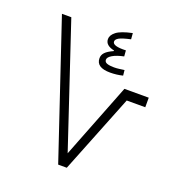

<svg xmlns="http://www.w3.org/2000/svg" viewBox="-132 -827 849 931"><g transform="rotate(20 293.0 -361.5)"><path d="M272.5 0 39.6 -693.4H87.9L296.9 -67.4L448.7 -455.1H574.2V-405.8H478.5L316.9 0ZM356 -505.4Q284.2 -505.4 284.2 -553.7Q284.2 -570.8 296.6 -583.7Q309.1 -596.7 337.4 -609.4V-612.8Q316.4 -616.7 303.7 -627.2Q291 -637.7 291 -655.3Q291 -675.3 313.7 -693.1Q336.4 -710.9 394.5 -723.1L397 -691.9Q354.5 -682.6 338.6 -673.8Q322.8 -665 322.8 -653.8Q322.8 -629.9 391.6 -632.8L394 -602.5Q356.9 -594.7 336.4 -582.5Q315.9 -570.3 315.9 -557.6Q315.9 -544.9 329.3 -540.3Q342.8 -535.6 365.2 -535.6Q379.4 -535.6 391.8 -537.4Q404.3 -539.1 418 -541L420.9 -513.2Q389.6 -505.4 356 -505.4Z"/></g></svg>

Font: Cascadia Mono NF ExtraLight
Style: Regular
Weight: 200
Monospace: yes
Designer: Aaron Bell
Foundry: Saja Typeworks
Version: Version 2404.023; ttfautohint (v1.8.4)